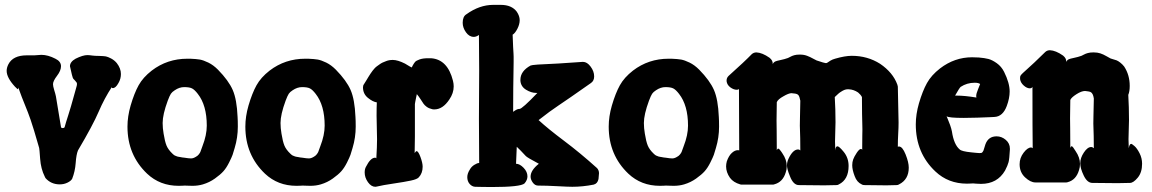

<svg xmlns="http://www.w3.org/2000/svg" viewBox="-20 -754 4637 773"><path d="M225.6 -487.3Q225.6 -469.7 209.5 -448.7Q193.4 -427.7 193.4 -415Q193.4 -407.2 198.2 -391.6Q203.1 -376 205.1 -366.2L225.6 -242.2Q226.6 -238.3 232.4 -238.3Q238.3 -238.3 240.2 -242.2Q245.1 -260.7 254.9 -290.5Q264.6 -320.3 279.3 -374Q282.2 -384.8 285.2 -395Q288.1 -405.3 289.1 -409.2Q290 -413.1 290 -416Q290 -418.9 289.1 -420.9Q286.1 -424.8 283.7 -427.7Q281.2 -430.7 279.8 -432.1Q278.3 -433.6 276.4 -435.5Q274.4 -437.5 272.9 -441.4Q271.5 -445.3 269.5 -453.1L261.7 -487.3Q261.7 -504.9 284.2 -517.6Q313.5 -532.2 332 -532.2Q335.9 -532.2 340.8 -531.7Q345.7 -531.2 352.1 -530.3Q358.4 -529.3 363.3 -529.3Q364.3 -529.3 381.3 -528.8Q398.4 -528.3 406.2 -526.9Q414.1 -525.4 427.2 -518.6Q440.4 -511.7 450.2 -500Q466.8 -478.5 466.8 -456.1Q466.8 -436.5 457 -419.9Q445.3 -398.4 433.6 -399.4Q428.7 -399.4 430.7 -404.3Q400.4 -358.4 377.4 -304.7Q354.5 -251 293.9 -148.4Q287.1 -131.8 284.7 -97.7Q282.2 -63.5 270.5 -34.2Q265.6 -25.4 251.5 -18.6Q237.3 -11.7 220.7 -11.7Q185.5 -11.7 163.1 -37.1L160.2 -43Q144.5 -74.2 141.6 -114.7Q138.7 -155.3 137.7 -158.2Q114.3 -240.2 103.5 -271Q92.8 -301.8 80.6 -331.1Q68.4 -360.4 53.7 -401.4Q52.7 -394.5 51.8 -394.5Q50.8 -394.5 40 -405.3Q6.8 -441.4 6.8 -468.8Q6.8 -481.4 13.7 -495.1Q32.2 -531.2 87.9 -531.2H118.2Q139.6 -533.2 146.5 -533.2Q172.9 -533.2 203.1 -517.6Q225.6 -506.8 225.6 -487.3Z M723.6 -6.8Q722.7 -6.8 714.4 -6.3Q706.1 -5.9 699.2 -5.9Q624 -5.9 572.3 -54.7Q493.2 -129.9 493.2 -244.1Q493.2 -285.2 505.9 -329.1Q520.5 -378.9 538.1 -410.6Q555.7 -442.4 590.8 -469.7Q653.3 -517.6 734.4 -517.6H746.1Q770.5 -516.6 784.7 -514.2Q798.8 -511.7 818.8 -502Q838.9 -492.2 857.4 -473.6Q900.4 -429.7 917 -391.6Q933.6 -353.5 936.5 -283.2Q937.5 -269.5 937.5 -244.1Q937.5 -200.2 924.8 -158.2Q919.9 -140.6 916.5 -130.9Q913.1 -121.1 902.3 -99.6Q891.6 -78.1 879.4 -64.5Q867.2 -50.8 845.2 -35.2Q823.2 -19.5 796.9 -11.7Q777.3 -5.9 754.9 -5.9Q750 -5.9 739.3 -6.3Q728.5 -6.8 723.6 -6.8ZM683.6 -390.6Q672.9 -383.8 668 -376.5Q663.1 -369.1 655.3 -348.6Q634.8 -293 634.8 -258.8Q634.8 -238.3 638.7 -215.8Q643.6 -184.6 650.4 -168Q657.2 -151.4 674.8 -134.8Q676.8 -132.8 679.2 -130.9Q681.6 -128.9 683.6 -127.9Q685.5 -127 688.5 -126Q691.4 -125 693.4 -124Q695.3 -123 699.7 -122.6Q704.1 -122.1 706.1 -121.6Q708 -121.1 713.9 -120.1Q719.7 -119.1 722.7 -119.1Q740.2 -116.2 749 -116.2Q757.8 -116.2 767.6 -122.1Q775.4 -126 780.3 -132.3Q785.2 -138.7 786.6 -142.1Q788.1 -145.5 794.9 -165Q812.5 -210 812.5 -248Q812.5 -330.1 776.4 -376Q763.7 -392.6 753.4 -397.9Q743.2 -403.3 721.7 -403.3Q702.1 -403.3 683.6 -390.6Z M1198.2 -6.8Q1197.3 -6.8 1189 -6.3Q1180.7 -5.9 1173.8 -5.9Q1098.6 -5.9 1046.9 -54.7Q967.8 -129.9 967.8 -244.1Q967.8 -285.2 980.5 -329.1Q995.1 -378.9 1012.7 -410.6Q1030.3 -442.4 1065.4 -469.7Q1127.9 -517.6 1209 -517.6H1220.7Q1245.1 -516.6 1259.3 -514.2Q1273.4 -511.7 1293.5 -502Q1313.5 -492.2 1332 -473.6Q1375 -429.7 1391.6 -391.6Q1408.2 -353.5 1411.1 -283.2Q1412.1 -269.5 1412.1 -244.1Q1412.1 -200.2 1399.4 -158.2Q1394.5 -140.6 1391.1 -130.9Q1387.7 -121.1 1377 -99.6Q1366.2 -78.1 1354 -64.5Q1341.8 -50.8 1319.8 -35.2Q1297.9 -19.5 1271.5 -11.7Q1252 -5.9 1229.5 -5.9Q1224.6 -5.9 1213.9 -6.3Q1203.1 -6.8 1198.2 -6.8ZM1158.2 -390.6Q1147.5 -383.8 1142.6 -376.5Q1137.7 -369.1 1129.9 -348.6Q1109.4 -293 1109.4 -258.8Q1109.4 -238.3 1113.3 -215.8Q1118.2 -184.6 1125 -168Q1131.8 -151.4 1149.4 -134.8Q1151.4 -132.8 1153.8 -130.9Q1156.2 -128.9 1158.2 -127.9Q1160.2 -127 1163.1 -126Q1166 -125 1168 -124Q1169.9 -123 1174.3 -122.6Q1178.7 -122.1 1180.7 -121.6Q1182.6 -121.1 1188.5 -120.1Q1194.3 -119.1 1197.3 -119.1Q1214.8 -116.2 1223.6 -116.2Q1232.4 -116.2 1242.2 -122.1Q1250 -126 1254.9 -132.3Q1259.8 -138.7 1261.2 -142.1Q1262.7 -145.5 1269.5 -165Q1287.1 -210 1287.1 -248Q1287.1 -330.1 1251 -376Q1238.3 -392.6 1228 -397.9Q1217.8 -403.3 1196.3 -403.3Q1176.8 -403.3 1158.2 -390.6Z M1657.2 -145.5Q1664.1 -145.5 1672.9 -121.6Q1681.6 -97.7 1681.6 -83Q1681.6 -56.6 1666 -40Q1659.2 -32.2 1633.8 -26.9Q1608.4 -21.5 1564.9 -15.1Q1521.5 -8.8 1497.1 -2.9Q1496.1 -2.9 1494.1 -2.4Q1492.2 -2 1491.2 -2Q1474.6 -2 1461.4 -20.5Q1448.2 -39.1 1448.2 -59.6Q1448.2 -73.2 1453.1 -82Q1471.7 -119.1 1490.2 -119.1Q1494.1 -119.1 1495.1 -116.2Q1498 -164.1 1498 -193.4Q1498 -208 1497.1 -238.3Q1496.1 -268.6 1496.1 -288.1Q1496.1 -321.3 1497.1 -341.8Q1481.4 -343.8 1461.4 -359.9Q1441.4 -376 1441.4 -402.3Q1441.4 -410.2 1445.3 -415Q1448.2 -419.9 1455.1 -430.7Q1461.9 -441.4 1463.9 -445.3Q1465.8 -449.2 1471.7 -457.5Q1477.5 -465.8 1480 -469.2Q1482.4 -472.7 1487.8 -478.5Q1493.2 -484.4 1497.6 -487.3Q1502 -490.2 1507.8 -494.6Q1513.7 -499 1520 -502Q1526.4 -504.9 1534.2 -507.8Q1545.9 -512.7 1561.5 -512.7Q1581.1 -512.7 1610.4 -498Q1614.3 -496.1 1622.6 -490.7Q1630.9 -485.4 1637.7 -482.4Q1637.7 -483.4 1642.1 -491.2Q1646.5 -499 1650.9 -504.4Q1655.3 -509.8 1668.9 -514.6Q1682.6 -519.5 1702.1 -519.5H1715.8Q1782.2 -514.6 1803.7 -428.7Q1806.6 -417 1806.6 -406.2Q1806.6 -378.9 1789.1 -353.5Q1762.7 -313.5 1728.5 -313.5Q1722.7 -313.5 1719.7 -314.5Q1707 -317.4 1698.2 -323.7Q1689.5 -330.1 1685.1 -336.4Q1680.7 -342.8 1672.9 -355Q1665 -367.2 1658.2 -375Q1657.2 -371.1 1655.3 -361.3Q1653.3 -351.6 1651.9 -344.2Q1650.4 -336.9 1650.4 -335V-205.1Q1650.4 -165 1649.4 -137.7Q1654.3 -145.5 1657.2 -145.5Z M2043.9 -614.3Q2044.9 -584 2045.9 -564Q2046.9 -543.9 2047.4 -538.6Q2047.9 -533.2 2047.9 -525.9Q2047.9 -518.6 2047.9 -504.9Q2047.9 -491.2 2047.4 -468.3Q2046.9 -445.3 2046.4 -399.9Q2045.9 -354.5 2045.9 -303.7Q2061.5 -315.4 2069.3 -315.4H2071.3Q2082 -315.4 2143.6 -379.9H2138.7Q2119.1 -379.9 2098.1 -392.6Q2077.1 -405.3 2075.2 -428.7V-432.6Q2075.2 -467.8 2116.2 -490.2Q2120.1 -492.2 2145.5 -494.1Q2220.7 -497.1 2326.2 -504.9H2327.1Q2343.8 -504.9 2357.9 -485.8Q2372.1 -466.8 2372.1 -446.3Q2372.1 -428.7 2359.4 -419.9Q2316.4 -389.6 2279.8 -364.3Q2243.2 -338.9 2227.5 -328.6Q2211.9 -318.4 2191.9 -303.7Q2171.9 -289.1 2148.4 -270.5Q2186.5 -235.4 2251 -187Q2315.4 -138.7 2383.8 -77.1Q2391.6 -68.4 2391.6 -56.6L2389.6 -33.2Q2385.7 -14.6 2370.1 -10.7Q2326.2 -2 2284.2 -2Q2267.6 -2 2223.6 -4.4Q2179.7 -6.8 2146.5 -6.8Q2133.8 -6.8 2125 -19Q2116.2 -31.2 2116.2 -43Q2116.2 -68.4 2149.4 -94.7Q2101.6 -120.1 2096.7 -126Q2075.2 -149.4 2060.5 -163.1L2057.6 -94.7Q2072.3 -94.7 2087.9 -78.6Q2103.5 -62.5 2103.5 -43.9Q2103.5 -29.3 2091.8 -15.6Q2076.2 -1 1959 -1Q1940.4 -1 1917 -1.5Q1893.6 -2 1892.6 -2Q1879.9 -2.9 1870.6 -13.7Q1861.3 -24.4 1861.3 -41Q1861.3 -55.7 1872.1 -72.3Q1877.9 -83 1889.6 -90.3Q1901.4 -97.7 1908.2 -97.7H1909.2Q1908.2 -178.7 1908.2 -274.4Q1908.2 -315.4 1908.7 -371.6Q1909.2 -427.7 1909.2 -470.7Q1909.2 -529.3 1908.2 -613.3Q1897.5 -605.5 1887.7 -605.5Q1869.1 -605.5 1856 -624Q1842.8 -642.6 1842.8 -662.1Q1842.8 -687.5 1857.4 -696.3Q1910.2 -734.4 1965.8 -734.4H1996.1Q2040 -734.4 2060.5 -707Q2072.3 -689.5 2072.3 -672.9Q2072.3 -656.2 2063 -638.2Q2053.7 -620.1 2043.9 -614.3Z M2661.1 -6.8Q2660.2 -6.8 2651.9 -6.3Q2643.6 -5.9 2636.7 -5.9Q2561.5 -5.9 2509.8 -54.7Q2430.7 -129.9 2430.7 -244.1Q2430.7 -285.2 2443.4 -329.1Q2458 -378.9 2475.6 -410.6Q2493.2 -442.4 2528.3 -469.7Q2590.8 -517.6 2671.9 -517.6H2683.6Q2708 -516.6 2722.2 -514.2Q2736.3 -511.7 2756.3 -502Q2776.4 -492.2 2794.9 -473.6Q2837.9 -429.7 2854.5 -391.6Q2871.1 -353.5 2874 -283.2Q2875 -269.5 2875 -244.1Q2875 -200.2 2862.3 -158.2Q2857.4 -140.6 2854 -130.9Q2850.6 -121.1 2839.8 -99.6Q2829.1 -78.1 2816.9 -64.5Q2804.7 -50.8 2782.7 -35.2Q2760.7 -19.5 2734.4 -11.7Q2714.8 -5.9 2692.4 -5.9Q2687.5 -5.9 2676.8 -6.3Q2666 -6.8 2661.1 -6.8ZM2621.1 -390.6Q2610.4 -383.8 2605.5 -376.5Q2600.6 -369.1 2592.8 -348.6Q2572.3 -293 2572.3 -258.8Q2572.3 -238.3 2576.2 -215.8Q2581.1 -184.6 2587.9 -168Q2594.7 -151.4 2612.3 -134.8Q2614.3 -132.8 2616.7 -130.9Q2619.1 -128.9 2621.1 -127.9Q2623 -127 2626 -126Q2628.9 -125 2630.9 -124Q2632.8 -123 2637.2 -122.6Q2641.6 -122.1 2643.6 -121.6Q2645.5 -121.1 2651.4 -120.1Q2657.2 -119.1 2660.2 -119.1Q2677.7 -116.2 2686.5 -116.2Q2695.3 -116.2 2705.1 -122.1Q2712.9 -126 2717.8 -132.3Q2722.7 -138.7 2724.1 -142.1Q2725.6 -145.5 2732.4 -165Q2750 -210 2750 -248Q2750 -330.1 2713.9 -376Q2701.2 -392.6 2690.9 -397.9Q2680.7 -403.3 2659.2 -403.3Q2639.6 -403.3 2621.1 -390.6Z M3599.6 -164.1Q3613.3 -164.1 3626 -132.3Q3638.7 -100.6 3638.7 -79.1Q3638.7 -31.2 3599.6 -11.7Q3595.7 -8.8 3589.8 -8.8Q3567.4 -7.8 3548.8 -7.8Q3518.6 -7.8 3460 -8.8Q3453.1 -8.8 3449.2 -11.7Q3429.7 -20.5 3420.9 -44.9Q3411.1 -70.3 3411.1 -88.9Q3411.1 -101.6 3415 -112.3Q3418.9 -123 3429.2 -138.7Q3439.5 -154.3 3446.3 -154.3Q3450.2 -154.3 3451.2 -150.4Q3451.2 -192.4 3451.7 -210.9Q3452.1 -229.5 3452.1 -232.4Q3452.1 -238.3 3451.7 -252Q3451.2 -265.6 3450.7 -295.4Q3450.2 -325.2 3450.2 -363.3Q3445.3 -373 3434.6 -381.8Q3417 -393.6 3397.5 -394.5H3391.6Q3380.9 -394.5 3366.2 -384.8Q3357.4 -379.9 3340.8 -363.3Q3343.8 -313.5 3343.8 -261.7Q3343.8 -245.1 3342.8 -223.1Q3341.8 -201.2 3341.8 -184.6Q3341.8 -180.7 3342.3 -168.5Q3342.8 -156.2 3342.8 -148.4Q3343.8 -165 3351.6 -165Q3358.4 -165 3376 -143.6Q3396.5 -119.1 3396.5 -85.9Q3396.5 -31.2 3357.4 -11.7Q3353.5 -8.8 3347.7 -8.8Q3325.2 -7.8 3297.9 -7.8Q3253.9 -7.8 3196.3 -8.8Q3173.8 -8.8 3160.2 -44.9Q3148.4 -73.2 3148.4 -87.9Q3148.4 -101.6 3154.3 -114.3Q3171.9 -152.3 3193.4 -152.3Q3198.2 -152.3 3202.1 -148.4Q3202.1 -174.8 3201.7 -197.3Q3201.2 -219.7 3200.7 -231Q3200.2 -242.2 3200.2 -248Q3200.2 -255.9 3200.7 -279.3Q3201.2 -302.7 3202.1 -348.6Q3199.2 -365.2 3194.3 -371.1Q3189.5 -377 3174.8 -377.9Q3172.9 -377.9 3170.4 -378.4Q3168 -378.9 3167 -378.9Q3155.3 -378.9 3133.8 -366.2Q3112.3 -354.5 3107.4 -342.8Q3106.4 -304.7 3106.4 -268.6Q3106.4 -259.8 3106.9 -228Q3107.4 -196.3 3107.4 -149.4Q3112.3 -161.1 3120.1 -150.4Q3122.1 -148.4 3126 -142.6Q3127.9 -138.7 3129.9 -136.7Q3147.5 -111.3 3147.5 -85Q3147.5 -71.3 3143.6 -60.5Q3131.8 -20.5 3096.7 -11.7Q3094.7 -10.7 3090.8 -10.7H2966.8Q2961.9 -10.7 2960 -11.7Q2932.6 -19.5 2918.9 -38.1Q2903.3 -60.5 2903.3 -84Q2903.3 -93.8 2906.2 -104.5Q2914.1 -127 2926.3 -138.2Q2938.5 -149.4 2950.2 -149.4Q2954.1 -149.4 2956.1 -148.4Q2955.1 -267.6 2955.1 -395.5Q2952.1 -392.6 2946.3 -392.6Q2933.6 -392.6 2920.4 -402.3Q2907.2 -412.1 2905.3 -426.8Q2904.3 -439.5 2913.1 -448.2Q2978.5 -506.8 3006.8 -536.1Q3014.6 -543 3025.4 -543Q3048.8 -542 3078.1 -521.5Q3092.8 -509.8 3090.8 -495.1Q3090.8 -497.1 3091.8 -498Q3095.7 -503.9 3100.6 -506.3Q3105.5 -508.8 3122.1 -512.2Q3138.7 -515.6 3152.3 -520.5Q3155.3 -521.5 3162.1 -525.4Q3168.9 -529.3 3177.7 -531.7Q3186.5 -534.2 3198.2 -534.2H3201.2Q3216.8 -534.2 3229.5 -529.3Q3242.2 -524.4 3252.4 -518.6Q3262.7 -512.7 3267.6 -510.7Q3299.8 -500 3303.7 -500H3306.6Q3308.6 -500 3312 -502.4Q3315.4 -504.9 3323.2 -509.8Q3331.1 -514.6 3341.8 -517.6Q3381.8 -529.3 3409.2 -529.3Q3472.7 -529.3 3523.4 -497.1Q3575.2 -461.9 3592.8 -413.1Q3594.7 -407.2 3594.7 -405.3Q3597.7 -286.1 3597.7 -260.7Q3597.7 -240.2 3596.2 -215.3Q3594.7 -190.4 3594.7 -163.1Q3595.7 -164.1 3599.6 -164.1Z M3825.2 -369.1Q3825.2 -369.1 3831.1 -369.1Q3864.3 -369.1 3911.1 -361.3Q3911.1 -362.3 3910.6 -364.3Q3910.2 -366.2 3910.2 -367.2Q3910.2 -377 3918 -395.5Q3925.8 -414.1 3925.8 -415V-416Q3918.9 -420.9 3904.3 -420.9Q3873 -420.9 3847.7 -404.3Q3842.8 -400.4 3825.2 -369.1ZM3791 -286.1Q3791 -285.2 3795.4 -275.4Q3799.8 -265.6 3805.2 -250.5Q3810.5 -235.4 3812.5 -224.6Q3820.3 -171.9 3843.8 -152.3Q3851.6 -144.5 3890.6 -140.6Q3898.4 -139.6 3909.2 -138.7Q3919.9 -137.7 3922.9 -137.7Q3927.7 -137.7 3930.7 -138.2Q3933.6 -138.7 3936 -142.1Q3938.5 -145.5 3939.5 -147.9Q3940.4 -150.4 3942.9 -158.7Q3945.3 -167 3947.3 -172.9Q3959 -205.1 3992.2 -205.1Q4012.7 -205.1 4029.3 -190.9Q4045.9 -176.8 4045.9 -155.3V-152.3Q4043.9 -114.3 4040.5 -101.1Q4037.1 -87.9 4026.4 -67.4Q3995.1 -13.7 3929.7 -13.7Q3920.9 -13.7 3909.7 -14.6Q3898.4 -15.6 3897.5 -15.6Q3896.5 -15.6 3888.7 -15.1Q3880.9 -14.6 3873 -14.6Q3797.9 -14.6 3746.1 -63.5Q3667 -137.7 3667 -252.9Q3667 -293.9 3679.7 -337.9Q3694.3 -387.7 3711.9 -419.4Q3729.5 -451.2 3764.6 -478.5Q3823.2 -523.4 3893.6 -523.4Q3911.1 -523.4 3920.9 -522.5Q3944.3 -520.5 3959.5 -516.6Q3974.6 -512.7 3993.2 -499.5Q4011.7 -486.3 4022.5 -464.8Q4044.9 -419.9 4044.9 -385.7Q4044.9 -358.4 4033.2 -327.1Q4017.6 -285.2 3984.4 -283.2L3964.8 -282.2Q3944.3 -281.2 3914.6 -280.3Q3884.8 -279.3 3860.4 -279.3Q3798.8 -279.3 3791 -286.1Z M4085 -92.8Q4085 -118.2 4101.1 -139.2Q4117.2 -160.2 4130.9 -160.2Q4134.8 -160.2 4137.7 -157.2Q4136.7 -224.6 4136.7 -404.3Q4133.8 -398.4 4126 -398.4Q4114.3 -398.4 4101.6 -409.7Q4088.9 -420.9 4086.9 -435.5V-441.4Q4086.9 -446.3 4088.9 -449.7Q4090.8 -453.1 4098.1 -460Q4105.5 -466.8 4114.7 -475.1Q4124 -483.4 4144.5 -502.4Q4165 -521.5 4188.5 -544.9Q4196.3 -551.8 4207 -551.8Q4230.5 -550.8 4259.8 -530.3Q4274.4 -518.6 4272.5 -503.9Q4272.5 -505.9 4273.4 -506.8Q4277.3 -512.7 4282.2 -515.1Q4287.1 -517.6 4303.7 -521Q4320.3 -524.4 4334 -529.3Q4336.9 -530.3 4343.8 -534.2Q4350.6 -538.1 4359.9 -540.5Q4369.1 -543 4380.9 -543H4383.8Q4398.4 -543 4410.2 -539.1Q4421.9 -535.2 4434.6 -527.8Q4447.3 -520.5 4451.2 -518.6Q4453.1 -517.6 4460.9 -515.6Q4468.8 -513.7 4475.1 -511.2Q4481.4 -508.8 4490.2 -502Q4499 -495.1 4505.9 -486.3Q4528.3 -452.1 4528.3 -408.2Q4528.3 -385.7 4522.5 -372.1Q4525.4 -322.3 4525.4 -270.5Q4525.4 -253.9 4524.4 -231.9Q4523.4 -210 4523.4 -193.4Q4523.4 -189.5 4523.9 -177.2Q4524.4 -165 4524.4 -157.2Q4527.3 -174.8 4534.2 -174.8Q4537.1 -174.8 4547.4 -166Q4557.6 -157.2 4567.9 -137.2Q4578.1 -117.2 4578.1 -94.7Q4578.1 -59.6 4560.5 -38.6Q4543 -17.6 4529.3 -17.6Q4506.8 -16.6 4479.5 -16.6Q4435.5 -16.6 4377.9 -17.6Q4357.4 -17.6 4343.3 -46.9Q4329.1 -76.2 4329.1 -96.7Q4329.1 -118.2 4343.8 -140.1Q4358.4 -162.1 4373 -162.1Q4378.9 -162.1 4383.8 -157.2Q4383.8 -183.6 4383.3 -206.1Q4382.8 -228.5 4382.3 -239.7Q4381.8 -251 4381.8 -256.8Q4381.8 -264.6 4382.3 -288.1Q4382.8 -311.5 4383.8 -357.4Q4380.9 -378.9 4370.1 -383.8Q4365.2 -385.7 4356.4 -386.7Q4354.5 -386.7 4352.1 -387.2Q4349.6 -387.7 4348.6 -387.7Q4334 -387.7 4313.5 -374.5Q4293 -361.3 4289.1 -351.6Q4288.1 -313.5 4288.1 -277.3Q4288.1 -268.6 4288.6 -236.8Q4289.1 -205.1 4289.1 -158.2Q4293 -170.9 4300.8 -160.2Q4301.8 -158.2 4304.7 -154.3Q4308.6 -148.4 4310.5 -145.5Q4328.1 -120.1 4328.1 -93.8Q4328.1 -80.1 4324.2 -69.3Q4312.5 -29.3 4278.3 -20.5Q4276.4 -19.5 4272.5 -19.5H4148.4Q4128.9 -19.5 4106.9 -40Q4085 -60.5 4085 -92.8Z"/></svg>

Font: Essays1743
Style: Bold
Weight: 700
Designer: Based on the typeface in a 1743 English translation of the essays of Montaigne.  PostScript/TrueType font designed by Jo
Version: Version 002.100